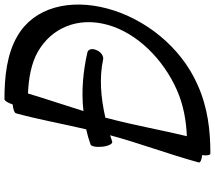

<svg xmlns="http://www.w3.org/2000/svg" viewBox="-70 -820 942 841"><g transform="rotate(-90 400.5 -400.0)"><path d="M200 -379C210 -382 219 -385 228 -388C193 -258 144 -129 109 0C107 7 121 13 141 15C138 36 141 51 148 51C248 51 350 40 451 -6C616 -79 739 -236 783 -400C827 -564 789 -721 663 -794C585 -840 486 -851 386 -851C379 -851 370 -836 363 -815C342 -813 325 -807 324 -800C296 -697 278 -595 254 -493C232 -488 210 -482 188 -474C179 -471 175 -448 178 -421C181 -395 191 -376 200 -379ZM303 -400C304 -403 304 -406 305 -409C393 -429 480 -436 559 -419C574 -415 593 -428 601 -448C610 -467 605 -485 590 -488C509 -506 423 -515 334 -505C359 -586 387 -667 411 -748C478 -745 543 -734 595 -704C697 -645 748 -531 712 -400C676 -269 560 -155 427 -96C359 -66 291 -55 224 -52C252 -168 272 -284 303 -400Z"/></g></svg>

Font: Nupuram Medium Oblique
Style: Regular
Weight: 500
Designer: Santhosh Thottingal (santhosh.thottingal@gmail.com)
Foundry: SMC
Version: Version 1.000